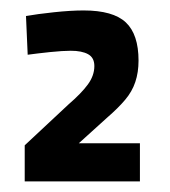

<svg xmlns="http://www.w3.org/2000/svg" viewBox="-20 -820 320 362"><path d="M26.6 -478V-546L108.9 -622.9Q133.4 -644 145.6 -660.7Q157.9 -677.5 157.9 -695.5Q157.9 -711.3 146.1 -717.8Q134.3 -724.3 113.4 -724.3Q98.8 -724.3 74.2 -721.8Q49.6 -719.2 32.2 -716.8L29 -789.8Q49.7 -793.5 81.6 -796.9Q113.4 -800.3 137.6 -800.3Q193.3 -800.3 217.3 -777.7Q241.2 -755.1 241.2 -705.8Q241.2 -683.5 235.1 -665.4Q229.1 -647.4 216 -631.9Q203 -616.4 182.2 -598.4L128.6 -549.9H243.8V-478Z"/></svg>

Font: Titillium Web SemiBold
Style: Regular
Weight: 600
Designer: Mohamed Gaber, Accademia di Belle Arti di Urbino
Foundry: Kief Type Foundry, Accademia di Belle Arti di Urbino
Version: Version 3.000; ttfautohint (v1.8.4)